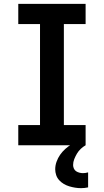

<svg xmlns="http://www.w3.org/2000/svg" viewBox="-20 -755 540 998"><path d="M75 0V-105H188V-630H75V-735H425V-630H312V-105H425V0ZM401 223Q386 223 370.5 220.5Q355 218 340 213.5Q325 209 311.5 201Q298 193 287.5 181.5Q277 170 272 155Q267 140 267 125Q267 105 274 85.5Q281 66 292.5 49.5Q304 33 319 19.5Q334 6 351 -4.5Q368 -15 386.5 -22.5Q405 -30 425 -34V0Q411 8 399.5 19Q388 30 380 43.5Q372 57 366 72Q360 87 360 103Q360 112 364 121Q368 130 375.5 135Q383 140 392.5 142.5Q402 145 411 145Q418 145 424.5 144Q431 143 438 141V219Q429 221 419.5 222Q410 223 401 223Z"/></svg>

Font: Iosevka Curly Extrabold
Style: Regular
Weight: 800
Monospace: yes
Designer: Belleve Invis
Foundry: Belleve Invis
Version: Version 22.1.2; ttfautohint (v1.8.4)